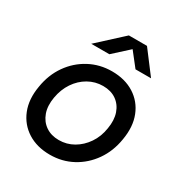

<svg xmlns="http://www.w3.org/2000/svg" viewBox="-169 -836 921 973"><g transform="rotate(30 291.0 -350.0)"><path d="M260 12Q184 12 129.5 -22.5Q75 -57 50.5 -118Q26 -179 40 -259Q52 -334 92 -391Q132 -448 192 -480Q252 -512 323 -512Q399 -512 453.5 -477.5Q508 -443 532 -382Q556 -321 542 -241Q530 -166 490 -109Q450 -52 390.5 -20Q331 12 260 12ZM262 -75Q308 -75 347 -97.5Q386 -120 413 -159.5Q440 -199 448 -251Q457 -303 443.5 -342Q430 -381 398.5 -403Q367 -425 321 -425Q275 -425 235.5 -402.5Q196 -380 169.5 -340.5Q143 -301 134 -249Q125 -197 139 -158Q153 -119 185 -97Q217 -75 262 -75ZM161 -580 305 -712H410V-710L267 -580ZM420 -580 317 -711 318 -712H411L511 -580Z"/></g></svg>

Font: Figtree Light Medium
Style: Italic
Weight: 500
Italic angle: -9.5°
Version: Version 2.000